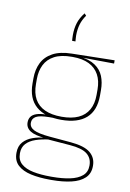

<svg xmlns="http://www.w3.org/2000/svg" viewBox="-98 -775 689 1018"><g transform="rotate(10 247.0 -266.0)"><path d="M248 -138Q160 -138 112.8 -179.5Q65.5 -221 65.5 -302V-329Q65.5 -376.5 83.5 -413Q101.5 -449.5 140.8 -471Q180 -492.5 243.5 -493.5L473 -498V-480.5L286 -482.5L285.5 -485Q340 -479.5 371.2 -458.2Q402.5 -437 415.8 -404Q429 -371 429 -330V-300.5Q429 -219.5 383 -178.8Q337 -138 248 -138ZM245.5 168H254Q308 168 349.5 159.2Q391 150.5 414.8 130.2Q438.5 110 438.5 75.5V73.5Q438.5 35.5 410.8 13.2Q383 -9 318 -14L190.5 -24L207 -24.5Q165 -19.5 132.8 -8.5Q100.5 2.5 82.2 22.5Q64 42.5 64 74V75.5Q64 111 87.2 131.2Q110.5 151.5 151.5 159.8Q192.5 168 245.5 168ZM245.5 185Q186.5 185 141.5 175Q96.5 165 71 141.2Q45.5 117.5 45.5 76.5V74.5Q45.5 39 65 17Q84.5 -5 116.5 -16.2Q148.5 -27.5 186 -30.5L185 -27.5Q127 -32 101.2 -48.5Q75.5 -65 75.5 -93.5V-94Q75.5 -112 84.5 -124.8Q93.5 -137.5 113.8 -144.5Q134 -151.5 166.5 -151.5V-158L222 -141H183.5Q132.5 -140.5 112.8 -129Q93 -117.5 93 -95V-94.5Q93 -71 118 -58Q143 -45 205 -39.5L320.5 -29.5Q393.5 -23 425.2 3.2Q457 29.5 457 72.5V74.5Q457 115 431.2 139.2Q405.5 163.5 359.8 174.2Q314 185 254 185ZM248 -154.5Q301.5 -154.5 337.5 -171Q373.5 -187.5 392 -220.2Q410.5 -253 410.5 -300.5V-330Q410.5 -376.5 392.5 -409.5Q374.5 -442.5 339.2 -459.8Q304 -477 252 -477H247Q189 -477 153 -458Q117 -439 100.5 -405.5Q84 -372 84 -329V-302Q84 -253.5 102.2 -220.8Q120.5 -188 157 -171.2Q193.5 -154.5 248 -154.5ZM233 -560.5Q232.5 -566 232 -574Q231.5 -582 231.5 -591.5Q231.5 -627 240.8 -656.8Q250 -686.5 273 -715.5L283 -704.5Q265 -679.5 257 -652Q249 -624.5 249 -592Q249 -584 249.8 -576Q250.5 -568 251 -560.5Z"/></g></svg>

Font: Anek Latin Medium Thin
Style: Regular
Weight: 250
Version: Version 1.003